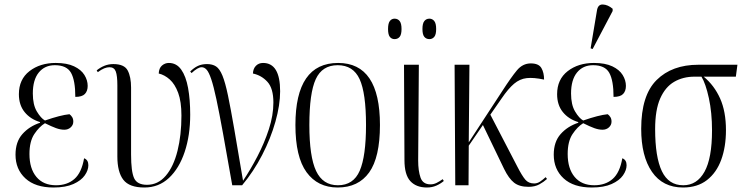

<svg xmlns="http://www.w3.org/2000/svg" viewBox="-20 -824 3315 854"><path d="M218 10Q137 10 93 -30.5Q49 -71 49 -136Q49 -193 79.5 -227.5Q110 -262 158 -278V-281Q115 -294 89.5 -325.5Q64 -357 64 -405Q64 -471 111 -507.5Q158 -544 228 -544Q278 -544 309.5 -529Q341 -514 355.5 -490.5Q370 -467 370 -442Q370 -419 357.5 -406Q345 -393 315 -393Q315 -466 296 -500Q277 -534 224 -534Q179 -534 152.5 -501.5Q126 -469 126 -408Q126 -358 144 -328Q162 -298 180 -288Q249 -312 289 -316Q296 -311 301 -303Q306 -295 306 -283Q306 -268 294.5 -257.5Q283 -247 266 -247Q249 -247 229.5 -254Q210 -261 180 -276Q154 -260 132.5 -227.5Q111 -195 111 -139Q111 -74 142 -37Q173 0 229 0Q279 0 311 -28Q343 -56 354 -120Q373 -113 373 -89Q373 -67 357 -44Q341 -21 306.5 -5.5Q272 10 218 10Z M622 10Q555 10 528.5 -24.5Q502 -59 502 -128V-445Q502 -487 495 -506Q488 -525 467 -525Q456 -525 443.5 -520Q431 -515 415 -503L410 -511Q426 -524 444.5 -531.5Q463 -539 484 -539Q533 -539 548 -510.5Q563 -482 563 -434V-137Q563 -61 576.5 -31.5Q590 -2 634 -2Q683 -2 717.5 -42.5Q752 -83 769.5 -153Q787 -223 787 -310Q787 -372 772.5 -411Q758 -450 735 -470.5Q712 -491 686 -497Q687 -521 700.5 -532.5Q714 -544 731 -544Q765 -544 786 -514.5Q807 -485 816.5 -433Q826 -381 826 -314Q826 -222 801.5 -148.5Q777 -75 731.5 -32.5Q686 10 622 10Z M1013 0Q989 -137 972 -230.5Q955 -324 942.5 -382.5Q930 -441 919.5 -472Q909 -503 899 -514Q889 -525 877 -525Q860 -525 832 -499L826 -506Q842 -522 859.5 -530.5Q877 -539 901 -539Q925 -539 941 -528.5Q957 -518 969.5 -487.5Q982 -457 994 -399.5Q1006 -342 1022 -249.5Q1038 -157 1061 -20Q1094 -69 1125 -128.5Q1156 -188 1176 -249.5Q1196 -311 1196 -368Q1196 -431 1169.5 -460Q1143 -489 1105 -497Q1106 -519 1118.5 -531.5Q1131 -544 1150 -544Q1226 -544 1226 -418Q1226 -357 1205 -282.5Q1184 -208 1146 -134.5Q1108 -61 1057 0Z M1482 10Q1393 10 1343.5 -58Q1294 -126 1294 -268Q1294 -544 1484 -544Q1670 -544 1670 -268Q1670 -124 1622 -57Q1574 10 1482 10ZM1483 0Q1552 0 1580 -64.5Q1608 -129 1608 -268Q1608 -410 1579.5 -472Q1551 -534 1482 -534Q1413 -534 1384.5 -472Q1356 -410 1356 -268Q1356 -127 1386 -63.5Q1416 0 1483 0Z M1879 10Q1831 10 1805 -18.5Q1779 -47 1779 -112L1777 -536H1843L1840 -110Q1840 -64 1850.5 -34Q1861 -4 1895 -4Q1909 -4 1922 -10.5Q1935 -17 1949 -27L1954 -19Q1940 -7 1921 1.5Q1902 10 1879 10ZM1890 -650Q1876 -650 1867.5 -660Q1859 -670 1859 -695Q1859 -720 1867.5 -730.5Q1876 -741 1890 -741Q1903 -741 1911.5 -730.5Q1920 -720 1920 -695Q1920 -670 1911.5 -660Q1903 -650 1890 -650ZM1735 -650Q1722 -650 1714 -660Q1706 -670 1706 -695Q1706 -720 1714 -730.5Q1722 -741 1735 -741Q1749 -741 1757.5 -730.5Q1766 -720 1766 -695Q1766 -670 1757.5 -660Q1749 -650 1735 -650Z M2005 0 2002 -536H2068L2065 -191L2214 -419Q2254 -481 2279.5 -511.5Q2305 -542 2341 -542Q2376 -542 2388 -521.5Q2400 -501 2400 -470Q2353 -480 2322.5 -476.5Q2292 -473 2266.5 -451.5Q2241 -430 2211 -386L2161 -314L2281 -83Q2302 -42 2316.5 -25Q2331 -8 2356 -8Q2370 -8 2382.5 -16.5Q2395 -25 2407 -36L2413 -28Q2399 -15 2379 -4Q2359 7 2331 7Q2290 7 2266.5 -11.5Q2243 -30 2222 -73L2128 -268L2065 -176L2064 0Z M2612 10Q2531 10 2487 -30.5Q2443 -71 2443 -136Q2443 -193 2473.5 -227.5Q2504 -262 2552 -278V-281Q2509 -294 2483.5 -325.5Q2458 -357 2458 -405Q2458 -471 2505 -507.5Q2552 -544 2622 -544Q2672 -544 2703.5 -529Q2735 -514 2749.5 -490.5Q2764 -467 2764 -442Q2764 -419 2751.5 -406Q2739 -393 2709 -393Q2709 -466 2690 -500Q2671 -534 2618 -534Q2573 -534 2546.5 -501.5Q2520 -469 2520 -408Q2520 -358 2538 -328Q2556 -298 2574 -288Q2643 -312 2683 -316Q2690 -311 2695 -303Q2700 -295 2700 -283Q2700 -268 2688.5 -257.5Q2677 -247 2660 -247Q2643 -247 2623.5 -254Q2604 -261 2574 -276Q2548 -260 2526.5 -227.5Q2505 -195 2505 -139Q2505 -74 2536 -37Q2567 0 2623 0Q2673 0 2705 -28Q2737 -56 2748 -120Q2767 -113 2767 -89Q2767 -67 2751 -44Q2735 -21 2700.5 -5.5Q2666 10 2612 10ZM2616 -606 2607 -609 2635 -776Q2639 -805 2661.5 -804Q2684 -803 2705 -785V-775Z M3018 10Q2928 10 2880 -59.5Q2832 -129 2832 -251Q2832 -400 2900.5 -468Q2969 -536 3086 -536H3260L3253 -483H3110Q3157 -444 3183 -386Q3209 -328 3209 -245Q3209 -171 3188 -113.5Q3167 -56 3124.5 -23Q3082 10 3018 10ZM3019 0Q3080 0 3113.5 -60Q3147 -120 3147 -244Q3147 -323 3133 -387.5Q3119 -452 3100 -483H3069Q3018 -483 2978.5 -460Q2939 -437 2916.5 -386Q2894 -335 2894 -250Q2894 -125 2924 -62.5Q2954 0 3019 0Z"/></svg>

Font: Noto Serif Display Condensed Light
Style: Regular
Weight: 300
Width: 3
Designer: Monotype Design Team
Foundry: Monotype Imaging Inc.
Version: Version 2.009